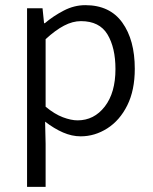

<svg xmlns="http://www.w3.org/2000/svg" viewBox="-20 -517 592 745"><path d="M85 208V-485H145L151 -427H154Q187 -455 227.5 -476Q268 -497 311 -497Q406 -497 454.5 -429.5Q503 -362 503 -250Q503 -167 474 -108.5Q445 -50 396.5 -19Q348 12 293 12Q259 12 224.5 -3Q190 -18 155 -45L157 41V208ZM281 -50Q345 -50 386.5 -103.5Q428 -157 428 -249Q428 -332 397 -383.5Q366 -435 294 -435Q262 -435 228.5 -417.5Q195 -400 157 -365V-103Q192 -74 224 -62Q256 -50 281 -50Z"/></svg>

Font: Assistant
Style: Regular
Weight: 400
Designer: Hebrew By Ben Nathan, Latin by Paul Hunt
Version: Version 3.000